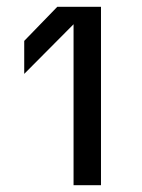

<svg xmlns="http://www.w3.org/2000/svg" viewBox="-20 -872 416 562"><path d="M195.3 -330V-801L50.9 -655.7V-752.3L147.6 -852H275.6V-330Z"/></svg>

Font: TikTok Sans Light
Style: Regular
Weight: 300
Version: Version 4.000